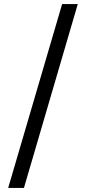

<svg xmlns="http://www.w3.org/2000/svg" viewBox="-20 -720 421 940"><path d="M20 200.2 284.2 -700.2H360.8L97.2 200.2Z"/></svg>

Font: LT Superior
Style: Regular
Weight: 400
Designer: Daniel Lyons
Foundry: LyonsType
Version: Version 1.000